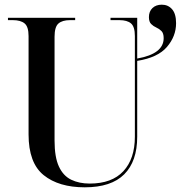

<svg xmlns="http://www.w3.org/2000/svg" viewBox="-20 -790 778 820"><path d="M342 10Q231 10 166.5 -42Q102 -94 102 -216V-636Q102 -676 85 -690Q68 -704 35 -704H14V-714H301V-704H279Q246 -704 229.5 -689.5Q213 -675 213 -633V-190Q213 -119 231.5 -79Q250 -39 284 -22.5Q318 -6 363 -6Q458 -6 507 -59Q556 -112 556 -206V-636Q556 -676 539.5 -690Q523 -704 490 -704H452V-714H566V-540Q679 -560 679 -627Q679 -648 669.5 -657.5Q660 -667 647.5 -672.5Q635 -678 625.5 -687.5Q616 -697 616 -717Q616 -741 631 -755.5Q646 -770 671 -770Q698 -770 715 -750.5Q732 -731 732 -691Q732 -635 693 -589.5Q654 -544 566 -530V-206Q566 -101 510.5 -45.5Q455 10 342 10Z"/></svg>

Font: Noto Serif Display SemiCondensed Medium
Style: Regular
Weight: 500
Width: 4
Designer: Monotype Design Team
Foundry: Monotype Imaging Inc.
Version: Version 2.009